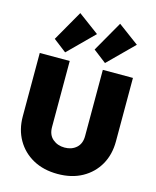

<svg xmlns="http://www.w3.org/2000/svg" viewBox="-147 -1127 1008 1238"><g transform="rotate(15 357.0 -508.0)"><path d="M358 12Q264 12 194 -26.5Q124 -65 85 -133Q46 -201 46 -289V-712H246V-271Q246 -219 278.5 -191.5Q311 -164 358 -164Q405 -164 436 -191.5Q467 -219 467 -270V-712H668V-288Q668 -200 629.5 -132.5Q591 -65 521.5 -26.5Q452 12 358 12ZM203 -758 116 -825 232 -1028 371 -925ZM469 -758 382 -825 498 -1028 637 -925Z"/></g></svg>

Font: Outfit Black
Style: Regular
Weight: 900
Designer: Rodrigo Fuenzalida
Foundry: fragTYPE
Version: Version 1.100; ttfautohint (v1.8.4.7-5d5b)